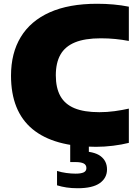

<svg xmlns="http://www.w3.org/2000/svg" viewBox="-20 -770 736 1020"><path d="M489.5 10Q378 10 293.8 -13.5Q209.5 -37 152.5 -84.2Q95.5 -131.5 67 -202.5Q38.5 -273.5 38.5 -368Q38.5 -488 90.5 -573.5Q142.5 -659 244.2 -704.5Q346 -750 496 -750Q540.5 -750 582.8 -746.2Q625 -742.5 664.5 -734.5V-552.5Q630 -559 593 -562.8Q556 -566.5 515.5 -566.5Q431 -566.5 378.2 -544.8Q325.5 -523 301 -479.5Q276.5 -436 276.5 -370Q276.5 -303.5 300.5 -260Q324.5 -216.5 375.5 -195.2Q426.5 -174 508 -174Q549 -174 589 -179.5Q629 -185 664.5 -193V-11Q627 -1.5 581 4.2Q535 10 489.5 10ZM392.5 230Q360.5 230 333.8 226Q307 222 283 214.5V138Q306 145.5 332.5 149Q359 152.5 381.5 152.5Q410 152.5 424.5 145.8Q439 139 439 123Q439 105.5 424.2 98.2Q409.5 91 381.5 91H353V-10H452V61L405 33.5Q479.5 33.5 514 59.2Q548.5 85 548.5 130Q548.5 175.5 510.2 202.8Q472 230 392.5 230Z"/></svg>

Font: Encode Sans SemiExpanded Black
Style: Regular
Weight: 900
Width: 6
Designer: Multiple Designers
Foundry: Impallari Type
Version: Version 3.002